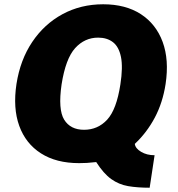

<svg xmlns="http://www.w3.org/2000/svg" viewBox="-20 -753 834 898"><path d="M680 125Q622.5 125 579.2 117.5Q536 110 500.2 84.5Q464.5 59 430 5Q404 8 386.5 9Q369 10 350 10Q243 10 171.5 -35.8Q100 -81.5 70 -164.5Q40 -247.5 57 -360Q74.5 -473 130.8 -556.8Q187 -640.5 272.5 -686.8Q358 -733 462.5 -733Q567.5 -733 638.8 -686.8Q710 -640.5 740.8 -556.8Q771.5 -473 754.5 -360Q741 -272.5 703.8 -202.5Q666.5 -132.5 610.5 -80Q613 -59 639.8 -43Q666.5 -27 703 -27ZM373 -146Q437.5 -146 481.2 -193.2Q525 -240.5 543 -358Q555.5 -438.5 545.8 -486.5Q536 -534.5 508.2 -555.8Q480.5 -577 439 -577Q376 -577 331.5 -528Q287 -479 268 -358Q251 -240.5 280.2 -193.2Q309.5 -146 373 -146Z"/></svg>

Font: Public Sans Thin Black
Style: Italic
Weight: 900
Italic angle: -8°
Version: Version 2.001